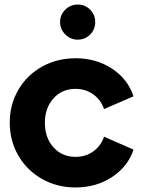

<svg xmlns="http://www.w3.org/2000/svg" viewBox="-20 -815 631 847"><path d="M23 -274Q23 -354 61 -419Q99 -484 165.5 -521Q232 -558 313 -558Q405 -558 474.5 -512Q544 -466 569 -390L439 -334Q425 -375 391 -399Q357 -423 313 -423Q254 -423 216 -381Q178 -339 178 -273Q178 -207 216 -165Q254 -123 313 -123Q358 -123 391.5 -147Q425 -171 439 -212L569 -155Q545 -81 475 -34.5Q405 12 313 12Q232 12 165.5 -25.5Q99 -63 61 -128.5Q23 -194 23 -274ZM245 -718Q245 -750 268 -772.5Q291 -795 323 -795Q355 -795 377.5 -772.5Q400 -750 400 -718Q400 -685 377.5 -662.5Q355 -640 323 -640Q291 -640 268 -663Q245 -686 245 -718Z"/></svg>

Font: BLUETTI 2.0
Style: Bold
Weight: 700
Designer: Stijn de Vries
Foundry: tokotype
Version: Version 2.005;October 31, 2023;FontCreator 14.0.0.2814 64-bi